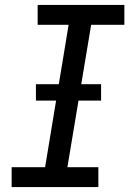

<svg xmlns="http://www.w3.org/2000/svg" viewBox="-20 -755 540 775"><path d="M27 0V-80H162L257 -655H132V-735H482V-655H348L252 -80H377V0ZM125 -349V-415H388V-349Z"/></svg>

Font: Iosevka Slab Medium Oblique
Style: Regular
Weight: 500
Italic angle: -9°
Monospace: yes
Designer: Belleve Invis
Foundry: Belleve Invis
Version: Version 11.1.1; ttfautohint (v1.8.3)